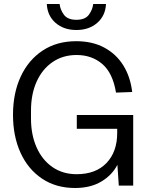

<svg xmlns="http://www.w3.org/2000/svg" viewBox="-20 -928 749 960"><path d="M355 12Q260 12 190 -35Q120 -82 82.5 -164.5Q45 -247 45 -354Q45 -462 83.5 -545Q122 -628 193 -675Q264 -722 361 -722Q442 -722 501.5 -690Q561 -658 596.5 -601Q632 -544 641 -468L560 -465Q544 -563 491.5 -608Q439 -653 363 -653Q294 -653 242.5 -617.5Q191 -582 163 -519.5Q135 -457 135 -375V-335Q135 -254 163 -191Q191 -128 242.5 -92.5Q294 -57 363 -57Q459 -57 512.5 -113Q566 -169 566 -263V-284H364V-353H646V0H574L567 -104Q541 -53 487 -20.5Q433 12 355 12ZM362 -778Q299 -778 258 -813.5Q217 -849 214 -908H278Q281 -880 299.5 -854.5Q318 -829 362 -829Q406 -829 424.5 -854.5Q443 -880 446 -908H510Q507 -849 466 -813.5Q425 -778 362 -778Z"/></svg>

Font: Special Gothic
Style: Regular
Weight: 400
Designer: Alistair McCready
Foundry: Monolith
Version: Version 1.010; ttfautohint (v1.8.4.7-5d5b)